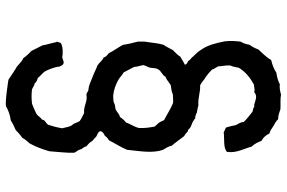

<svg xmlns="http://www.w3.org/2000/svg" viewBox="-183 -604 986 660"><g transform="rotate(-90 310.0 -274.0)"><path d="M118 13C113 46 129 71 136 98C145 107 151 119 156 132C168 138 176 148 181 159C192 162 199 168 207 173C216 178 224 182 230 189C245 189 254 194 265 197C285 198 299 196 315 199C325 196 340 193 350 195C361 189 375 185 390 183C402 175 417 169 434 165C443 148 457 136 470 121C474 110 479 100 486 91C488 80 491 69 497 60C499 41 500 27 498 6C492 -24 485 -53 470 -74C463 -86 454 -95 445 -104C442 -110 434 -112 432 -118C428 -123 418 -123 418 -132C428 -136 435 -142 445 -147C451 -157 460 -165 468 -173C474 -184 479 -195 486 -205C492 -224 493 -248 497 -270V-293C493 -310 488 -326 486 -344C477 -361 466 -375 457 -393C451 -398 444 -403 442 -411C430 -416 425 -426 415 -432C401 -437 389 -444 375 -449C360 -454 349 -462 331 -463C325 -464 322 -469 315 -470C291 -465 277 -480 251 -478C242 -483 232 -487 224 -493C219 -500 217 -510 213 -516C212 -517 211 -517 210 -519C203 -529 203 -540 199 -553C202 -571 206 -586 211 -601C216 -610 228 -611 229 -623C237 -627 241 -637 249 -642C260 -647 272 -653 284 -657C302 -659 315 -659 333 -657C340 -654 345 -649 353 -648C357 -642 365 -639 372 -637C379 -627 390 -621 396 -610C401 -600 408 -582 410 -571C411 -567 410 -564 412 -561C414 -556 416 -551 421 -549C429 -546 435 -552 443 -553C458 -550 482 -551 492 -558C492 -559 492 -560 494 -560C492 -565 500 -570 495 -574C492 -590 487 -604 484 -621L465 -659C456 -667 447 -677 440 -687C425 -693 418 -706 404 -713C391 -721 366 -738 366 -738C366 -738 285 -751 274 -746C264 -740 245 -732 226 -730C216 -723 204 -718 193 -713C184 -704 176 -697 166 -690C161 -680 154 -673 147 -665C136 -645 127 -622 120 -597C118 -566 114 -540 115 -512C118 -504 124 -500 126 -492C128 -483 136 -479 137 -470C143 -465 149 -460 153 -454C156 -446 165 -444 169 -437C176 -432 188 -431 189 -421C187 -413 180 -410 174 -407C169 -401 165 -396 158 -393C147 -371 134 -352 125 -330C121 -288 112 -243 125 -207C130 -197 137 -189 139 -177C151 -163 161 -148 172 -134C179 -131 185 -124 189 -121C191 -121 193 -121 194 -120C196 -118 198 -115 200 -114C206 -110 212 -108 218 -106C223 -103 229 -100 233 -96C242 -96 248 -93 254 -90C263 -89 270 -87 278 -85C305 -87 321 -78 347 -79C358 -74 365 -65 375 -60C385 -53 393 -46 401 -38C403 -30 408 -25 412 -17C412 -3 416 7 415 24C411 33 409 43 407 54C393 77 373 93 349 106C338 106 334 110 323 107C310 119 296 111 281 107C278 106 275 108 273 107C272 107 270 104 268 104L256 101C244 91 231 82 221 71C220 59 214 52 210 44C208 32 205 22 202 11C198 6 190 6 186 2C163 5 132 0 118 13ZM410 -306C410 -295 414 -289 415 -279C416 -279 416 -278 416 -277C417 -271 411 -262 408 -254C405 -242 407 -232 402 -224C396 -212 382 -210 377 -199C365 -194 357 -186 347 -180C337 -178 325 -178 317 -173C309 -173 298 -171 286 -172C264 -181 247 -193 227 -203C224 -209 222 -215 218 -221L205 -235C202 -251 199 -268 200 -289C204 -307 214 -318 219 -334C227 -340 233 -347 238 -355C248 -356 254 -365 263 -369C268 -371 274 -371 279 -372C283 -373 288 -376 292 -377C298 -378 304 -377 311 -378C332 -376 349 -369 364 -361C374 -356 381 -347 391 -342Z"/></g></svg>

Font: FuturaRener
Style: Regular
Weight: 400
Designer: BSozoo
Foundry: BSozoo
Version: Version 1.0